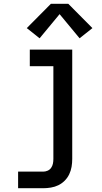

<svg xmlns="http://www.w3.org/2000/svg" viewBox="-20 -783 540 1018"><path d="M76 215V127H209Q221 127 232.5 122Q244 117 251 107Q258 97 260.5 85Q263 73 263 60V-432H138V-520H363V60Q363 81 359.5 101.5Q356 122 347 141Q338 160 323 175Q308 190 289.5 199Q271 208 250 211.5Q229 215 209 215ZM190 -580 122 -634 250 -763H342L470 -634L402 -580L296 -708Z"/></svg>

Font: Iosevka SS04 Semibold
Style: Regular
Weight: 600
Monospace: yes
Designer: Belleve Invis
Foundry: Belleve Invis
Version: Version 19.0.0; ttfautohint (v1.8.4)